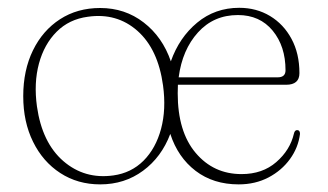

<svg xmlns="http://www.w3.org/2000/svg" viewBox="-20 -474 860 504"><path d="M243 -453Q308 -453 357.2 -415Q406.5 -377 428.5 -313Q450.5 -375.5 497.5 -414.5Q544.5 -453.5 608 -453.5Q653 -453.5 688.8 -432Q724.5 -410.5 745.2 -372Q766 -333.5 766 -282Q766 -251.5 731 -251.5H447Q446.5 -240.5 446.5 -229Q446.5 -128.5 493.5 -72.8Q540.5 -17 614 -17Q669 -17 705.2 -48.5Q741.5 -80 751.5 -123Q753.5 -132.5 760 -132.5Q767.5 -132.5 767.5 -122.5Q763 -86.5 741.2 -56.5Q719.5 -26.5 684.8 -8.2Q650 10 606.5 10Q540 10 493.5 -25.5Q447 -61 427 -122.5Q404 -61.5 355.5 -25.8Q307 10 243 10Q184 10 138.2 -19.8Q92.5 -49.5 66.8 -101.8Q41 -154 41 -221.5Q41 -289.5 66.5 -341.8Q92 -394 137.5 -423.5Q183 -453 243 -453ZM604.5 -434.5Q541 -434.5 499.8 -389Q458.5 -343.5 449 -271H709Q729.5 -271 729.5 -289.5Q729.5 -352.5 695.8 -393.5Q662 -434.5 604.5 -434.5ZM277.5 -13.5Q324.5 -20 356.8 -52.2Q389 -84.5 402.8 -135.8Q416.5 -187 408 -249.5Q395 -345 340.8 -393Q286.5 -441 210.5 -430Q161.5 -423.5 128.8 -390.8Q96 -358 82.2 -307Q68.5 -256 77 -194.5Q90.5 -99.5 146.2 -51.2Q202 -3 277.5 -13.5Z"/></svg>

Font: Fraunces 72pt Soft Thin
Style: Regular
Weight: 100
Version: Version 1.000;[b76b70a41]